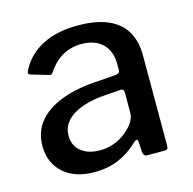

<svg xmlns="http://www.w3.org/2000/svg" viewBox="-86 -627 725 723"><g transform="rotate(-15 276.0 -265.0)"><path d="M369 -60Q334 -26 292 -8Q250 10 198 10Q120 10 76 -30Q32 -70 32 -135Q32 -190 63.5 -229Q95 -268 156 -291Q217 -314 304 -318L368 -323Q375 -324 379.5 -327Q384 -330 384 -338V-363Q384 -412 354.5 -440.5Q325 -469 273 -469Q233 -469 200 -451Q167 -433 142 -395Q138 -390 135 -388Q132 -386 125 -388L57 -408Q52 -410 50.5 -413.5Q49 -417 54 -427Q82 -481 138.5 -510.5Q195 -540 277 -540Q349 -540 395.5 -519.5Q442 -499 464 -460.5Q486 -422 486 -370V-17Q486 -7 483 -3.5Q480 0 471 0H404Q396 0 392.5 -5.5Q389 -11 388 -20L386 -58Q384 -74 369 -60ZM384 -249Q384 -266 370 -264L316 -260Q276 -258 243 -249.5Q210 -241 186.5 -227Q163 -213 150 -193.5Q137 -174 137 -148Q137 -109 164.5 -86.5Q192 -64 239 -64Q269 -64 295.5 -74.5Q322 -85 341 -101Q362 -118 373 -136Q384 -154 384 -171V-249Z"/></g></svg>

Font: Libre Franklin Medium
Style: Regular
Weight: 500
Designer: Pablo Impallari, Rodrigo Fuenzalida, Nhung Nguyen
Foundry: Impallari Type
Version: Version 3.000